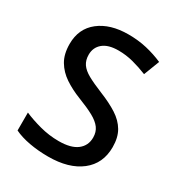

<svg xmlns="http://www.w3.org/2000/svg" viewBox="-174 -840 898 965"><g transform="rotate(30 275.0 -357.0)"><path d="M505 -193Q505 -98 436 -44Q367 10 247 10Q189 10 137.5 0.5Q86 -9 49 -27V-131Q90 -113 144 -98.5Q198 -84 254 -84Q325 -84 360.5 -111.5Q396 -139 396 -186Q396 -218 379.5 -240.5Q363 -263 328.5 -282Q294 -301 237 -323Q186 -343 145.5 -370Q105 -397 81.5 -436.5Q58 -476 58 -535Q58 -624 122 -674Q186 -724 291 -724Q348 -724 397.5 -712.5Q447 -701 493 -681L458 -590Q416 -607 374 -618Q332 -629 288 -629Q229 -629 198.5 -603.5Q168 -578 168 -536Q168 -504 183 -482Q198 -460 230.5 -442Q263 -424 317 -402Q377 -378 419 -351Q461 -324 483 -286.5Q505 -249 505 -193Z"/></g></svg>

Font: Noto Sans Sora Sompeng Medium
Style: Regular
Weight: 500
Designer: Monotype Design Team. David Williams.
Foundry: Monotype Imaging Inc.
Version: Version 2.101; ttfautohint (v1.8.4.7-5d5b)